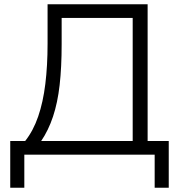

<svg xmlns="http://www.w3.org/2000/svg" viewBox="-20 -725 844 900"><path d="M28 155V-64H98Q136 -112 159 -179Q182 -246 192.5 -331.5Q203 -417 203 -521V-705H672V-64H771V155H705V0H94V155ZM173 -64H602V-641H269V-518Q269 -409 259.5 -326Q250 -243 228.5 -178.5Q207 -114 173 -64Z"/></svg>

Font: Nunito Sans 7pt Light
Style: Regular
Weight: 300
Designer: Vernon Adams
Foundry: Vernon Adams
Version: Version 3.101;gftools[0.9.27]